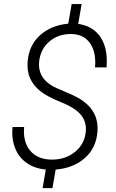

<svg xmlns="http://www.w3.org/2000/svg" viewBox="-20 -839 582 960"><path d="M408.7 -178.7Q414.1 -227.1 386 -262.9Q357.9 -298.8 286.6 -327.4Q215.3 -356 181.2 -383.5Q147 -411.1 130.6 -447.3Q114.3 -483.4 118.2 -531.2Q124.5 -612.3 179.7 -662.4Q234.9 -712.4 321.3 -720.7L338.4 -818.8H388.2L371.1 -719.7Q446.3 -708.5 483.4 -651.9Q520.5 -595.2 512.7 -502H455.1Q461.9 -576.7 430.7 -622.1Q399.4 -667.5 337.4 -668.9Q272 -669.9 227.3 -631.8Q182.6 -593.8 175.8 -532.2Q167.5 -453.6 238.8 -411.1Q257.3 -399.9 312 -377.4Q366.7 -355 396 -333.5Q475.1 -275.9 467.3 -180.2Q460.9 -99.1 404.3 -48.8Q347.7 1.5 258.3 8.8L242.2 101.6H192.9L209 8.8Q152.3 3.4 112.8 -24.7Q73.2 -52.7 55.2 -99.4Q37.1 -146 42.5 -204.1H100.6Q94.2 -128.9 131.1 -85.4Q168 -42 236.8 -41Q305.2 -40 353.8 -78.6Q402.3 -117.2 408.7 -178.7Z"/></svg>

Font: TypoPRO Roboto
Style: Italic
Weight: 300
Italic angle: -12°
Designer: Google
Version: Version 2.136; 2016